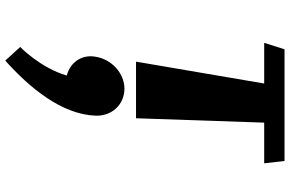

<svg xmlns="http://www.w3.org/2000/svg" viewBox="-210 -408 1125 746"><g transform="rotate(90 353.0 -34.5)"><path d="M324 45C385 45 431 93 429 157C424 289 321 413 215 508L162 450C162 450 243 372 273 269C222 256 190 211 200 157C210 93 266 45 324 45ZM146 -498H304L219 0H439L456 -498H614L605 -577H171Z"/></g></svg>

Font: Hussar Milosc
Style: Bold
Weight: 700
Foundry: Cannot Into Space Fonts
Version: Version 1.02